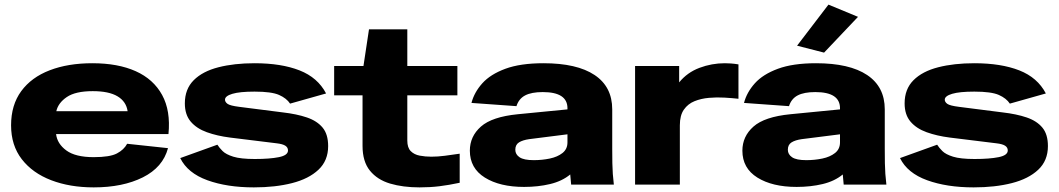

<svg xmlns="http://www.w3.org/2000/svg" viewBox="-20 -800 4588 832"><path d="M386 12Q283 12 202 -19Q121 -50 74.5 -110Q28 -170 28 -257Q28 -345 72 -405Q116 -465 195.5 -495.5Q275 -526 380 -526Q491 -526 568 -491.5Q645 -457 682.5 -388.5Q720 -320 710 -219H223Q228 -177 267.5 -148Q307 -119 386 -119Q456 -119 486.5 -135Q517 -151 531 -177L708 -158Q686 -75 599 -31.5Q512 12 386 12ZM382 -405Q307 -405 269.5 -379.5Q232 -354 224 -318H533Q527 -360 489.5 -382.5Q452 -405 382 -405Z M1080 12Q964 12 878.5 -19Q793 -50 761 -115L922 -173Q930 -160 944.5 -145.5Q959 -131 991 -121Q1023 -111 1084 -111Q1149 -111 1188.5 -119Q1228 -127 1228 -148Q1228 -161 1216.5 -168.5Q1205 -176 1179 -179L976 -204Q921 -211 876.5 -227Q832 -243 806.5 -273Q781 -303 781 -352Q781 -414 819.5 -452.5Q858 -491 926.5 -508.5Q995 -526 1083 -526Q1199 -526 1278 -495Q1357 -464 1393 -395L1237 -351Q1222 -374 1189.5 -388.5Q1157 -403 1083 -403Q1019 -403 987 -393.5Q955 -384 955 -368Q955 -358 966 -350Q977 -342 1017 -337L1205 -313Q1266 -306 1310 -291Q1354 -276 1378 -247Q1402 -218 1402 -167Q1402 -104 1360 -64.5Q1318 -25 1245.5 -6.5Q1173 12 1080 12Z M1798 12Q1726 12 1670.5 -4.5Q1615 -21 1583 -60.5Q1551 -100 1551 -168V-387H1428V-514H1555L1579 -673H1745V-514H1962V-387H1745V-191Q1745 -160 1760 -145Q1775 -130 1799 -125.5Q1823 -121 1849 -121Q1877 -121 1907.5 -125Q1938 -129 1972 -134V-8Q1925 2 1884.5 7Q1844 12 1798 12Z M2251 10Q2146 10 2081 -30.5Q2016 -71 2016 -147Q2016 -209 2064 -251.5Q2112 -294 2224 -305L2439 -326V-331Q2439 -401 2332 -401Q2283 -401 2255.5 -386.5Q2228 -372 2218 -340L2023 -354Q2035 -400 2070 -439Q2105 -478 2170 -502Q2235 -526 2335 -526Q2480 -526 2556.5 -475Q2633 -424 2633 -326V-155Q2633 -118 2633.5 -93Q2634 -68 2635.5 -46.5Q2637 -25 2640 0H2455L2451 -44Q2416 -15 2364 -2.5Q2312 10 2251 10ZM2213 -151Q2213 -131 2231.5 -118.5Q2250 -106 2293 -106Q2329 -106 2362.5 -113Q2396 -120 2417.5 -137Q2439 -154 2439 -183V-218L2273 -197Q2245 -193 2229 -183Q2213 -173 2213 -151Z M2732 0V-514H2923V-443Q2958 -486 3011 -506Q3064 -526 3121 -526Q3132 -526 3147 -525Q3162 -524 3180 -521V-372Q3153 -375 3119.5 -377Q3086 -379 3052 -376Q3018 -373 2989.5 -361.5Q2961 -350 2943.5 -325Q2926 -300 2926 -257V0Z M3432 10Q3327 10 3262 -30.5Q3197 -71 3197 -147Q3197 -209 3245 -251.5Q3293 -294 3405 -305L3620 -326V-331Q3620 -401 3513 -401Q3464 -401 3436.5 -386.5Q3409 -372 3399 -340L3204 -354Q3216 -400 3251 -439Q3286 -478 3351 -502Q3416 -526 3516 -526Q3661 -526 3737.5 -475Q3814 -424 3814 -326V-155Q3814 -118 3814.5 -93Q3815 -68 3816.5 -46.5Q3818 -25 3821 0H3636L3632 -44Q3597 -15 3545 -2.5Q3493 10 3432 10ZM3394 -151Q3394 -131 3412.5 -118.5Q3431 -106 3474 -106Q3510 -106 3543.5 -113Q3577 -120 3598.5 -137Q3620 -154 3620 -183V-218L3454 -197Q3426 -193 3410 -183Q3394 -173 3394 -151ZM3551 -572 3434 -602 3570 -780 3698 -727Z M4199 12Q4083 12 3997.5 -19Q3912 -50 3880 -115L4041 -173Q4049 -160 4063.5 -145.5Q4078 -131 4110 -121Q4142 -111 4203 -111Q4268 -111 4307.5 -119Q4347 -127 4347 -148Q4347 -161 4335.5 -168.5Q4324 -176 4298 -179L4095 -204Q4040 -211 3995.5 -227Q3951 -243 3925.5 -273Q3900 -303 3900 -352Q3900 -414 3938.5 -452.5Q3977 -491 4045.5 -508.5Q4114 -526 4202 -526Q4318 -526 4397 -495Q4476 -464 4512 -395L4356 -351Q4341 -374 4308.5 -388.5Q4276 -403 4202 -403Q4138 -403 4106 -393.5Q4074 -384 4074 -368Q4074 -358 4085 -350Q4096 -342 4136 -337L4324 -313Q4385 -306 4429 -291Q4473 -276 4497 -247Q4521 -218 4521 -167Q4521 -104 4479 -64.5Q4437 -25 4364.5 -6.5Q4292 12 4199 12Z"/></svg>

Font: Special Gothic Extended Bold
Style: Regular
Weight: 700
Width: 7
Designer: Alistair McCready
Foundry: Monolith
Version: Version 1.000; ttfautohint (v1.8.4.7-5d5b)